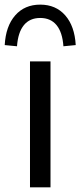

<svg xmlns="http://www.w3.org/2000/svg" viewBox="-44 -802 344 822"><path d="M84.4 -539.1H172.2V0H84.4ZM128.2 -782.2Q194.9 -782.2 235.3 -736.2Q275.6 -690.2 280.2 -609L227.5 -603.9Q223.3 -663.7 198.1 -694.4Q172.9 -725.1 128.2 -725.1Q83.5 -725.1 58.3 -694.4Q33.1 -663.7 28.8 -603.9L-23.8 -609Q-19.3 -690.2 21.1 -736.2Q61.4 -782.2 128.2 -782.2Z"/></svg>

Font: Min Sans VF VF
Style: Regular
Weight: 400
Designer: Jinseong-Kim, NotoSansCJK, Nunito
Foundry: Jinseong-Kim
Version: Version 1.420;Glyphs 3.1.2 (3151)